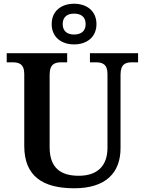

<svg xmlns="http://www.w3.org/2000/svg" viewBox="-20 -999 776 1029"><path d="M377 -761C444 -761 497 -799 497 -870C497 -941 444 -979 377 -979C310 -979 257 -941 257 -870C257 -799 310 -761 377 -761ZM377 -814C344 -814 316 -829 316 -870C316 -911 344 -926 377 -926C411 -926 439 -911 439 -870C439 -829 411 -814 377 -814ZM378 10C546 10 626 -72 626 -205V-598C626 -657 654 -665 688 -665H720V-714H462V-665H493C527 -665 556 -657 556 -602V-207C556 -109 501 -57 402 -57C309 -57 246 -96 246 -210V-598C246 -657 275 -665 309 -665H340V-714H16V-665H47C81 -665 110 -657 110 -602V-217C110 -54 210 10 378 10Z"/></svg>

Font: Noto Serif SemiBold
Style: Regular
Weight: 600
Designer: Monotype Design Team
Foundry: Monotype Imaging Inc.
Version: Version 2.013